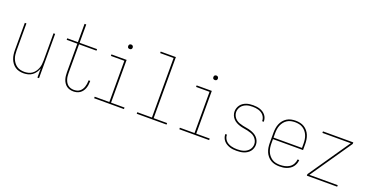

<svg xmlns="http://www.w3.org/2000/svg" viewBox="-32 -1422 4064 2118"><g transform="rotate(20 2000.0 -363.5)"><path d="M247 8Q221 8 195.5 2Q170 -4 149 -18.5Q128 -33 112.5 -54Q97 -75 88 -99Q79 -123 75.5 -148.5Q72 -174 72 -200V-520H91V-200Q91 -177 94 -153.5Q97 -130 105.5 -108Q114 -86 128 -67Q142 -48 161 -34.5Q180 -21 203.5 -15.5Q227 -10 250 -10Q273 -10 296.5 -15.5Q320 -21 339 -34.5Q358 -48 372 -67Q386 -86 394.5 -108Q403 -130 406 -153.5Q409 -177 409 -200V-520H428V0H409V-108Q400 -82 385 -59.5Q370 -37 348 -21Q326 -5 299.5 1.5Q273 8 247 8Z M832 8Q811 8 790.5 2.5Q770 -3 753.5 -15Q737 -27 725 -45Q713 -63 706.5 -82.5Q700 -102 697.5 -123Q695 -144 695 -165V-502H570V-520H695V-735H715V-520H920V-502H715V-165Q715 -147 717 -128.5Q719 -110 724.5 -92.5Q730 -75 739.5 -59Q749 -43 763.5 -31.5Q778 -20 796 -15Q814 -10 832 -10Q850 -10 867.5 -14.5Q885 -19 899 -29.5Q913 -40 923 -55Q933 -70 938.5 -87Q944 -104 947 -121.5Q950 -139 950 -157V-165H969V-156Q969 -136 966 -116Q963 -96 956 -77Q949 -58 937 -41.5Q925 -25 908.5 -13.5Q892 -2 872 3Q852 8 832 8Z M1075 0V-18H1247V-502H1089V-520H1267V-18H1425V0ZM1257 -644Q1252 -644 1246.5 -645.5Q1241 -647 1237.5 -650.5Q1234 -654 1232.5 -659.5Q1231 -665 1231 -670Q1231 -675 1232.5 -680.5Q1234 -686 1237.5 -689.5Q1241 -693 1246.5 -695Q1252 -697 1257 -697Q1262 -697 1267.5 -695Q1273 -693 1276.5 -689.5Q1280 -686 1282 -680.5Q1284 -675 1284 -670Q1284 -665 1282 -659.5Q1280 -654 1276.5 -650.5Q1273 -647 1267.5 -645.5Q1262 -644 1257 -644Z M1575 0V-18H1747V-717H1589V-735H1767V-18H1925V0Z M2075 0V-18H2247V-502H2089V-520H2267V-18H2425V0ZM2257 -644Q2252 -644 2246.5 -645.5Q2241 -647 2237.5 -650.5Q2234 -654 2232.5 -659.5Q2231 -665 2231 -670Q2231 -675 2232.5 -680.5Q2234 -686 2237.5 -689.5Q2241 -693 2246.5 -695Q2252 -697 2257 -697Q2262 -697 2267.5 -695Q2273 -693 2276.5 -689.5Q2280 -686 2282 -680.5Q2284 -675 2284 -670Q2284 -665 2282 -659.5Q2280 -654 2276.5 -650.5Q2273 -647 2267.5 -645.5Q2262 -644 2257 -644Z M2749 8Q2728 8 2707.5 6Q2687 4 2667.5 -2.5Q2648 -9 2630 -19.5Q2612 -30 2598.5 -45.5Q2585 -61 2577.5 -80.5Q2570 -100 2570 -121V-124H2589V-121Q2589 -103 2596 -86Q2603 -69 2615 -55.5Q2627 -42 2643.5 -33Q2660 -24 2677.5 -19Q2695 -14 2713 -12Q2731 -10 2749 -10Q2767 -10 2785.5 -12Q2804 -14 2822 -19.5Q2840 -25 2856 -35Q2872 -45 2884 -59Q2896 -73 2902.5 -90.5Q2909 -108 2909 -127Q2909 -150 2898 -171.5Q2887 -193 2869.5 -208Q2852 -223 2829.5 -231Q2807 -239 2784.5 -244Q2762 -249 2739 -252.5Q2716 -256 2693.5 -263Q2671 -270 2650.5 -281Q2630 -292 2614 -309Q2598 -326 2589 -348Q2580 -370 2580 -394Q2580 -414 2586.5 -433.5Q2593 -453 2605 -469.5Q2617 -486 2634 -497.5Q2651 -509 2670.5 -516Q2690 -523 2710.5 -525.5Q2731 -528 2751 -528Q2771 -528 2791 -525.5Q2811 -523 2830 -517Q2849 -511 2866 -500Q2883 -489 2896 -473.5Q2909 -458 2915.5 -439Q2922 -420 2922 -400V-396H2903V-399Q2903 -417 2896.5 -434Q2890 -451 2879 -464Q2868 -477 2852.5 -486.5Q2837 -496 2820.5 -501Q2804 -506 2786.5 -508Q2769 -510 2751 -510Q2733 -510 2715 -508Q2697 -506 2680 -500Q2663 -494 2648 -484Q2633 -474 2622 -460Q2611 -446 2605 -428.5Q2599 -411 2599 -394Q2599 -370 2609.5 -348.5Q2620 -327 2638 -312Q2656 -297 2678 -289Q2700 -281 2723 -276Q2746 -271 2769 -267.5Q2792 -264 2814 -257Q2836 -250 2857 -239Q2878 -228 2894 -211Q2910 -194 2919 -172Q2928 -150 2928 -127Q2928 -106 2921 -85.5Q2914 -65 2901 -49Q2888 -33 2870 -21.5Q2852 -10 2832 -3.5Q2812 3 2791 5.5Q2770 8 2749 8Z M3251 8Q3224 8 3198 2.5Q3172 -3 3149.5 -16.5Q3127 -30 3109.5 -51Q3092 -72 3082 -96.5Q3072 -121 3068 -147Q3064 -173 3064 -200V-320Q3064 -346 3068 -372.5Q3072 -399 3082 -423.5Q3092 -448 3109 -468.5Q3126 -489 3148.5 -503Q3171 -517 3197.5 -522.5Q3224 -528 3250 -528Q3276 -528 3302.5 -522.5Q3329 -517 3351.5 -503Q3374 -489 3391 -468.5Q3408 -448 3418 -423.5Q3428 -399 3432 -372.5Q3436 -346 3436 -320V-251H3083V-200Q3083 -176 3086.5 -152Q3090 -128 3099 -106Q3108 -84 3123.5 -65Q3139 -46 3159 -33Q3179 -20 3203 -15Q3227 -10 3251 -10Q3279 -10 3307.5 -16Q3336 -22 3360 -37.5Q3384 -53 3398.5 -78.5Q3413 -104 3415 -133H3434Q3433 -111 3425.5 -90.5Q3418 -70 3405 -53Q3392 -36 3374 -24Q3356 -12 3335.5 -4.5Q3315 3 3293.5 5.5Q3272 8 3251 8ZM3083 -269H3417V-320Q3417 -344 3413.5 -368Q3410 -392 3401 -414Q3392 -436 3377 -455Q3362 -474 3341.5 -487Q3321 -500 3297.5 -505Q3274 -510 3250 -510Q3226 -510 3202.5 -505Q3179 -500 3158.5 -487Q3138 -474 3123 -455Q3108 -436 3099 -414Q3090 -392 3086.5 -368Q3083 -344 3083 -320Z M3572 0V-18L3905 -502H3572V-520H3928V-502L3595 -18H3928V0Z"/></g></svg>

Font: Iosevka SS18 Thin
Style: Regular
Weight: 100
Monospace: yes
Designer: Belleve Invis
Foundry: Belleve Invis
Version: Version 25.1.1; ttfautohint (v1.8.4)